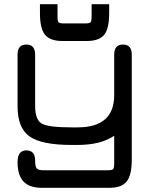

<svg xmlns="http://www.w3.org/2000/svg" viewBox="-20 -687 719 918"><path d="M395 -491H278Q219 -491 195 -521Q171 -551 171 -624V-667H255V-608Q255 -586 260 -580.5Q265 -575 286 -575H388Q408 -575 413 -580.5Q418 -586 418 -608V-667H502V-624Q502 -550 478 -520.5Q454 -491 395 -491ZM610 -426V77Q610 150 586 180.5Q562 211 503 211H180Q121 211 92.5 181Q64 151 64 88Q64 32 106 32Q148 32 148 81Q148 109 155.5 118Q163 127 187 127H496Q516 127 521 121.5Q526 116 526 93V-38Q462 6 351 6H322Q179 6 121.5 -34.5Q64 -75 64 -178V-426Q64 -474 106 -474Q148 -474 148 -426V-181Q148 -115 179 -96.5Q210 -78 322 -78H351Q526 -78 526 -232V-426Q526 -474 568 -474Q610 -474 610 -426Z"/></svg>

Font: Jura
Style: Bold
Weight: 700
Designer: Daniel Johnson, Alexei Vanyashin
Foundry: Daniel Johnson
Version: Version 5.103